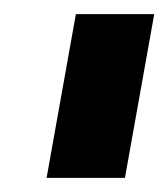

<svg xmlns="http://www.w3.org/2000/svg" viewBox="-20 -695 238 272"><path d="M46 -443H157L198.5 -675H87.5Z"/></svg>

Font: Anybody Condensed
Style: Bold Italic
Weight: 700
Width: 3
Italic angle: -10°
Version: Version 1.113;gftools[0.9.25]